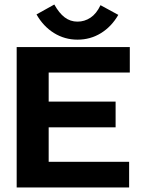

<svg xmlns="http://www.w3.org/2000/svg" viewBox="-20 -832 640 852"><path d="M54 0V-623H556V-510H196V-381H493V-267H196V-114H553V0ZM426 -809 505 -766Q475 -714 428 -685Q381 -656 324 -656Q267 -656 219.5 -685.5Q172 -715 142 -768L221 -812Q242 -774 267 -755Q292 -736 324 -736Q355 -736 381.5 -753.5Q408 -771 426 -809Z"/></svg>

Font: Inconsolata Expanded Black
Style: Regular
Weight: 900
Width: 7
Monospace: yes
Designer: Raph Levien, Cyreal, Brenton Simpson
Foundry: Raph Levien, Cyreal, Google
Version: Version 3.001; ttfautohint (v1.8.2.53-6de2)